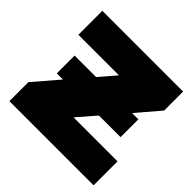

<svg xmlns="http://www.w3.org/2000/svg" viewBox="-175 -869 1037 1037"><g transform="rotate(45 343.5 -350.0)"><path d="M32 0V-145L154 -287H107V-423H271L352 -517H42V-700H659V-555L546 -423H594V-287H429L339 -183H675V0Z"/></g></svg>

Font: Montserrat Thin Black
Style: Regular
Weight: 900
Version: Version 9.000